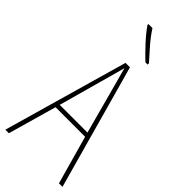

<svg xmlns="http://www.w3.org/2000/svg" viewBox="-301 -995 1038 1038"><g transform="rotate(45 218.5 -475.5)"><path d="M410 0 332 -278H106L27 0H0L204 -715H238L437 0ZM243 -607Q237 -629 231.5 -648.5Q226 -668 220 -691Q215 -669 209 -649.5Q203 -630 197 -606L113 -303H325ZM174 -951Q199 -912 232 -874Q265 -836 295 -803V-793H278Q246 -823 207 -865Q168 -907 143 -944V-951Z"/></g></svg>

Font: Noto Sans Devanagari UI Condensed Thin
Style: Regular
Weight: 100
Width: 3
Designer: Jelle Bosma - Monotype Design Team
Foundry: Monotype Imaging Inc.
Version: Version 2.004; ttfautohint (v1.8.4.7-5d5b)